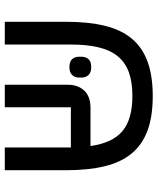

<svg xmlns="http://www.w3.org/2000/svg" viewBox="52 -698 658 802"><g transform="rotate(-90 381.0 -297.0)"><path d="M381 12Q295 12 236 -10Q177 -32 140.5 -76.5Q104 -121 87.5 -189Q71 -257 71 -349V-606H166V-330H334V-606H428V-343Q428 -300 403.5 -274Q379 -248 331 -248H172Q185 -156 234.5 -114.5Q284 -73 381 -73Q439 -73 479.5 -87.5Q520 -102 546 -133Q572 -164 584 -213Q596 -262 596 -330V-606H691V-349Q691 -257 674.5 -189Q658 -121 621.5 -76.5Q585 -32 525.5 -10Q466 12 381 12ZM502 -245Q479 -245 468.5 -256.5Q458 -268 458 -285V-296Q458 -313 468.5 -324.5Q479 -336 502 -336Q525 -336 535 -324.5Q545 -313 545 -296V-285Q545 -268 535 -256.5Q525 -245 502 -245Z"/></g></svg>

Font: IBM Plex Sans Hebrew Text
Style: Regular
Weight: 450
Designer: Mike Abbink, Paul van der Laan, Pieter van Rosmalen, Yanek Iontef
Foundry: Bold Monday
Version: Version 1.2